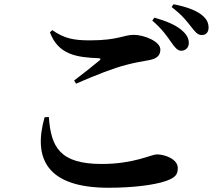

<svg xmlns="http://www.w3.org/2000/svg" viewBox="-20 -853 1040 904"><path d="M190 -301C135 -108 199 31 491 31C607 31 707 18 762 -1C805 -17 817 -30 817 -62C817 -104 756 -126 719 -126C691 -126 612 -81 459 -81C261 -81 220 -161 210 -302ZM338 -459C427 -498 516 -533 576 -548C613 -558 651 -564 683 -570C719 -577 735 -592 735 -620C735 -658 658 -689 610 -689C562 -689 536 -663 404 -663C324 -663 284 -672 226 -711L215 -701C254 -596 340 -583 443 -579C455 -578 456 -575 448 -568C419 -544 368 -503 329 -474ZM788 -820C840 -780 861 -751 879 -728C899 -703 910 -688 930 -688C950 -688 962 -701 962 -723C962 -746 953 -765 927 -785C899 -806 854 -822 797 -833ZM697 -756C744 -716 768 -680 787 -653C803 -629 816 -615 832 -614C854 -614 869 -629 869 -650C869 -669 862 -687 840 -707C810 -735 763 -754 707 -770Z"/></svg>

Font: Source Han Serif
Style: Bold
Weight: 700
Designer: Ryoko NISHIZUKA 西塚涼子 (kana & ideographs); Frank Grießhammer (Latin, Greek & Cyrillic); Wenlong ZHANG 张文龙 (bopomofo); San
Foundry: Adobe Systems Incorporated
Version: Version 1.001;PS 1.001;hotconv 16.6.54;makeotf.lib2.5.65590